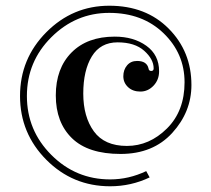

<svg xmlns="http://www.w3.org/2000/svg" viewBox="-20 -568 739 671"><path d="M365 83Q234 83 142 -9.5Q50 -102 50 -232.5Q50 -363 142 -455.5Q234 -548 362 -548Q490 -548 569.5 -468Q649 -388 649 -271Q649 -177 582 -103.5Q515 -30 401.5 -30Q288 -30 231.5 -85Q175 -140 175 -234.5Q175 -329 230 -384.5Q285 -440 381 -440Q447 -440 491.5 -408Q536 -376 536 -319Q536 -289 516.5 -268.5Q497 -248 470.5 -248Q444 -248 427.5 -263.5Q411 -279 411 -301.5Q411 -324 424 -339.5Q437 -355 459 -355Q493 -355 499 -329Q500 -320 508.5 -320Q517 -320 517 -329Q517 -361 484 -390.5Q451 -420 391 -420Q331 -420 301 -371Q271 -322 271 -241Q271 -160 308 -109Q345 -58 423.5 -58Q502 -58 563.5 -119Q625 -180 625 -280.5Q625 -381 551.5 -452Q478 -523 361.5 -523Q245 -523 159.5 -438Q74 -353 74 -232.5Q74 -112 159.5 -26.5Q245 59 365 59Q430 59 491 30L503 52Q438 83 365 83Z"/></svg>

Font: Elsie Swash Caps
Style: Regular
Weight: 400
Designer: Alejandro Inler
Foundry: Alejandro Inler
Version: 1.003